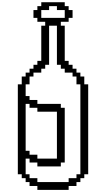

<svg xmlns="http://www.w3.org/2000/svg" viewBox="-20 -1449 969 1754"><path d="M357.1 -1428.6V-1392.9H321.4V-1357.1H285.7V-1285.7H321.4V-1250H392.9V-1214.3H357.1V-892.9H321.4V-857.1H285.7V-821.4H250V-785.7H214.3V-750H178.6V-678.6H142.9V142.9H178.6V178.6H214.3V214.3H250V250H321.4V285.7H607.1V250H678.6V214.3H714.3V178.6H750V142.9H785.7V-678.6H750V-750H714.3V-785.7H678.6V-821.4H642.9V-857.1H607.1V-892.9H571.4V-1214.3H535.7V-1250H607.1V-1285.7H642.9V-1357.1H607.1V-1392.9H571.4V-1428.6ZM500 -1392.9V-1357.1H571.4V-1285.7H357.1V-1357.1H428.6V-1392.9ZM500 -1214.3V-857.1H535.7V-821.4H571.4V-785.7H642.9V-750H678.6V-678.6H714.3V142.9H678.6V178.6H607.1V214.3H321.4V178.6H250V142.9H214.3V0H250V35.7H321.4V71.4H535.7V35.7H571.4V-464.3H535.7V-500H321.4V-535.7H250V-571.4H214.3V-678.6H250V-750H285.7V-785.7H357.1V-821.4H392.9V-857.1H428.6V-1214.3ZM500 -428.6V0H321.4V-35.7H250V-71.4H214.3V-500H250V-464.3H321.4V-428.6Z"/></svg>

Font: Gossip Icons High Pixel
Style: Regular
Weight: 500
Designer: Deborah Khodanovich
Version: Version 1.001;Glyphs 3.3.1 (3343)